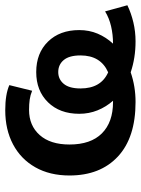

<svg xmlns="http://www.w3.org/2000/svg" viewBox="80 -620 549 750"><g transform="rotate(-90 355.0 -244.5)"><path d="M332 10Q193 10 119 -59Q45 -128 45 -248Q45 -325 77 -381.5Q109 -438 166.5 -468.5Q224 -499 300 -499Q331 -499 355.5 -495Q380 -491 398 -483L376 -394Q359 -401 341.5 -403.5Q324 -406 301 -406Q240 -406 203 -364.5Q166 -323 166 -248Q166 -165 209.5 -121.5Q253 -78 332 -78H337Q313 -105 299.5 -138.5Q286 -172 286 -210Q286 -286 331 -332Q376 -378 449 -378Q523 -378 568 -332Q613 -286 613 -210Q613 -171 599 -138Q585 -105 560 -78Q595 -78 627.5 -85.5Q660 -93 686 -109L710 -22Q679 -7 643 1.5Q607 10 569 10Q504 10 448 -9Q393 10 332 10ZM385 -205Q385 -125 448 -97Q514 -126 514 -205Q514 -249 496 -270.5Q478 -292 449 -292Q421 -292 403 -270.5Q385 -249 385 -205Z"/></g></svg>

Font: Nunito Sans
Style: Bold
Weight: 700
Designer: Vernon Adams
Foundry: Vernon Adams
Version: Version 3.101; ttfautohint (v1.8.4.7-5d5b);gftools[0.9.27]